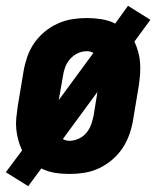

<svg xmlns="http://www.w3.org/2000/svg" viewBox="-32 -590 552 660"><path d="M65 50 -12 2 44 -73Q36 -90 31 -108Q26 -126 24 -145.5Q22 -165 24 -185Q26 -205 29 -225L49 -345Q53 -369 61.5 -394Q70 -419 85 -441Q100 -463 121 -480.5Q142 -498 166.5 -509Q191 -520 216 -524Q241 -528 266 -528Q292 -528 317 -524Q342 -520 364 -509L408 -570L485 -522L430 -447Q438 -430 443 -412Q448 -394 449.5 -374.5Q451 -355 449.5 -335Q448 -315 445 -295L425 -175Q421 -151 412 -126Q403 -101 388 -79Q373 -57 352 -39.5Q331 -22 307 -11Q283 0 257.5 4Q232 8 207 8Q181 8 156.5 4Q132 0 110 -11ZM170 -246 289 -408Q285 -411 278.5 -412.5Q272 -414 266 -414Q250 -414 234.5 -406.5Q219 -399 208 -386Q197 -373 191.5 -357.5Q186 -342 184 -326ZM207 -106Q223 -106 239 -113.5Q255 -121 265.5 -134Q276 -147 281.5 -162.5Q287 -178 290 -194L303 -274L184 -112Q189 -109 195 -107.5Q201 -106 207 -106Z"/></svg>

Font: Iosevka Term Curly Heavy
Style: Italic
Weight: 900
Italic angle: -9°
Designer: Belleve Invis
Foundry: Belleve Invis
Version: Version 32.3.0